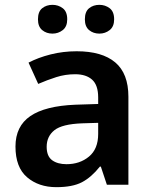

<svg xmlns="http://www.w3.org/2000/svg" viewBox="-20 -857 628 794"><path d="M297 -645Q402 -645 456.5 -599Q511 -553 511 -457V-93H422L397 -168H393Q358 -124 319 -103.5Q280 -83 213 -83Q140 -83 92 -124Q44 -165 44 -251Q44 -335 105.5 -377Q167 -419 292 -424L386 -427V-454Q386 -505 361 -527.5Q336 -550 291 -550Q250 -550 212.5 -538Q175 -526 138 -510L98 -598Q138 -619 189.5 -632Q241 -645 297 -645ZM320 -347Q237 -344 205 -318.5Q173 -293 173 -250Q173 -211 195.5 -194.5Q218 -178 255 -178Q310 -178 348 -209.5Q386 -241 386 -303V-349ZM137 -777Q137 -809 154.5 -823Q172 -837 197 -837Q221 -837 239.5 -823Q258 -809 258 -777Q258 -747 239.5 -732.5Q221 -718 197 -718Q172 -718 154.5 -732.5Q137 -747 137 -777ZM331 -777Q331 -809 348.5 -823Q366 -837 391 -837Q415 -837 433.5 -823Q452 -809 452 -777Q452 -747 433.5 -732.5Q415 -718 391 -718Q366 -718 348.5 -732.5Q331 -747 331 -777Z"/></svg>

Font: Noto Sans Telugu UI SemiBold
Style: Regular
Weight: 600
Designer: Jelle Bosma - Monotype Design Team
Foundry: Monotype Imaging Inc.
Version: Version 2.005; ttfautohint (v1.8.4.7-5d5b)